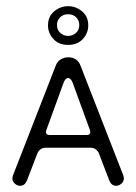

<svg xmlns="http://www.w3.org/2000/svg" viewBox="-20 -590 440 620"><path d="M45 10Q36 10 28 3Q20 -4 20 -14Q20 -18 22 -24L160 -378Q165 -392 176.5 -398.5Q188 -405 200 -405Q230 -405 240 -378L378 -24Q380 -18 380 -14Q380 -4 372 3Q364 10 355 10Q340 10 333 -7L300 -93Q292 -113 272 -113H128Q108 -113 100 -93L67 -7Q60 10 45 10ZM141 -154H259Q276 -154 270 -171L215 -322Q209 -338 200 -338Q191 -338 185 -322L130 -171Q124 -154 141 -154ZM200 -445Q170 -445 152.5 -464Q135 -483 135 -508Q135 -537 155 -553.5Q175 -570 200 -570Q225 -570 245 -553.5Q265 -537 265 -508Q265 -483 247.5 -464Q230 -445 200 -445ZM200 -474Q214 -474 225 -483.5Q236 -493 236 -509Q236 -524 226 -534Q216 -544 200 -544Q184 -544 174 -534Q164 -524 164 -509Q164 -493 175 -483.5Q186 -474 200 -474Z"/></svg>

Font: Dongle Light
Style: Regular
Weight: 300
Designer: Yanghee Ryu
Foundry: Yanghee Ryu
Version: Version 2.000